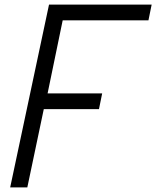

<svg xmlns="http://www.w3.org/2000/svg" viewBox="-20 -820 684 840"><path d="M24.5 0 194.5 -800H643.5L629.5 -731H202L265 -783L177.5 -359.5L136.5 -411.5H427L413 -342.5H119.5L182.5 -394.5L99.5 0Z"/></svg>

Font: Victor Mono Thin
Style: Italic
Weight: 100
Italic angle: -12°
Monospace: yes
Designer: Rune Bjørnerås
Version: Version 1.561;gftools[0.9.30]